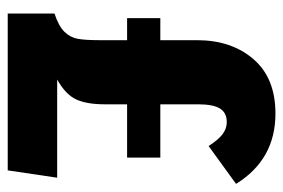

<svg xmlns="http://www.w3.org/2000/svg" viewBox="-138 -595 733 497"><g transform="rotate(90 228.5 -346.5)"><path d="M186 -128H440L421 0H15V-121Q48 -132 62.5 -147Q77 -162 80.5 -181.5Q84 -201 84 -238V-309H27V-395H84V-490Q84 -579 133 -636Q182 -693 274 -693Q393 -693 456 -591L358 -520Q342 -545 327.5 -556Q313 -567 296 -567Q272 -567 261 -549.5Q250 -532 250 -492V-395H388V-309H250V-251Q250 -205 237.5 -177.5Q225 -150 186 -128Z"/></g></svg>

Font: Fira Sans Compressed ExtraBold
Style: Regular
Weight: 800
Width: 1
Designer: bBox Type GmbH & Carrois Corporate GbR & Edenspiekermann AG
Foundry: bBox Type GmbH & Carrois Corporate GbR & Edenspiekermann AG
Version: Version 4.301